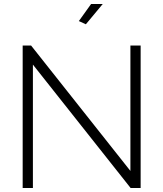

<svg xmlns="http://www.w3.org/2000/svg" viewBox="-20 -937 813 957"><path d="M144 -615V0H93V-710H135L630 -85V-710H681V0H631ZM408 -816 373 -832 434 -917H492Z"/></svg>

Font: Raleway Thin Light
Style: Regular
Weight: 300
Version: Version 4.026